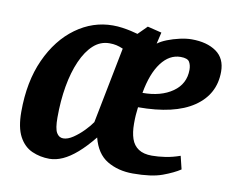

<svg xmlns="http://www.w3.org/2000/svg" viewBox="-65 -615 859 708"><g transform="rotate(10 364.5 -261.5)"><path d="M161 10Q126 10 95.5 -3.5Q65 -17 47 -50.5Q29 -84 29 -143Q29 -256 67 -339.5Q105 -423 168.5 -469Q232 -515 307 -515Q325 -515 342.5 -512.5Q360 -510 375.5 -506.5Q391 -503 401 -500L434 -533L487 -520L477 -477Q490 -487 511.5 -495.5Q533 -504 557.5 -509.5Q582 -515 602 -515Q659 -515 694 -490.5Q729 -466 729 -416Q729 -331 657.5 -282.5Q586 -234 450 -234Q448 -217 447 -204.5Q446 -192 446 -172Q446 -139 454 -115.5Q462 -92 481 -79.5Q500 -67 531 -67Q554 -67 581 -71Q608 -75 636 -85L648 -36Q624 -20 583.5 -5Q543 10 473 10Q418 10 377 -14.5Q336 -39 321 -98Q291 -61 263.5 -37Q236 -13 210.5 -1.5Q185 10 161 10ZM198 -73Q215 -73 235 -86.5Q255 -100 273 -118.5Q291 -137 301 -152L357 -437Q343 -443 331.5 -445.5Q320 -448 306 -448Q272 -448 246 -424.5Q220 -401 201.5 -359Q183 -317 173.5 -262.5Q164 -208 164 -145Q164 -104 173 -88.5Q182 -73 198 -73ZM457 -289Q526 -289 569.5 -319.5Q613 -350 613 -403Q613 -420 606 -432Q599 -444 573 -444Q531 -444 500.5 -403.5Q470 -363 457 -289Z"/></g></svg>

Font: Manuale
Style: Italic
Weight: 400
Italic angle: -11°
Designer: Eduardo Tunni / Pablo Cosgaya
Foundry: Eduardo Tunni / Pablo Cosgaya
Version: Version 1.002